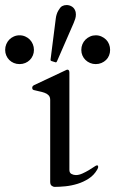

<svg xmlns="http://www.w3.org/2000/svg" viewBox="-40 -729 457 762"><path d="M339.8 -474.6Q328.1 -474.6 317.6 -479Q307.1 -483.4 299.3 -491Q291.5 -498.5 287.1 -508.8Q282.7 -519 282.7 -530.8Q282.7 -543 287.1 -553.5Q291.5 -564 299.3 -571.8Q307.1 -579.6 317.6 -584.2Q328.1 -588.9 339.8 -588.9Q352.1 -588.9 362.5 -584.2Q373 -579.6 380.9 -571.8Q388.7 -564 392.8 -553.5Q397 -543 397 -530.8Q397 -519 392.8 -508.8Q388.7 -498.5 380.9 -491Q373 -483.4 362.5 -479Q352.1 -474.6 339.8 -474.6ZM37.6 -474.6Q25.4 -474.6 14.9 -479Q4.4 -483.4 -3.2 -491Q-10.7 -498.5 -15.1 -508.8Q-19.5 -519 -19.5 -530.8Q-19.5 -543 -15.1 -553.5Q-10.7 -564 -3.2 -571.8Q4.4 -579.6 14.9 -584.2Q25.4 -588.9 37.6 -588.9Q49.8 -588.9 60.3 -584.2Q70.8 -579.6 78.4 -571.8Q85.9 -564 90.3 -553.5Q94.7 -543 94.7 -530.8Q94.7 -519 90.3 -508.8Q85.9 -498.5 78.4 -491Q70.8 -483.4 60.3 -479Q49.8 -474.6 37.6 -474.6ZM164.1 -486.8Q161.6 -487.8 161.1 -488.8Q160.6 -489.7 160.6 -492.2L181.6 -657.2Q182.6 -665 185.1 -672.6Q187.5 -680.2 191.2 -686.5Q194.8 -692.9 198.7 -697.8Q202.6 -702.6 206.5 -704.6Q214.4 -709 224.1 -709Q234.4 -709 243.4 -704.1Q252.4 -699.2 256.8 -690.4Q259.3 -685.5 260.3 -680.9Q261.2 -676.3 261.2 -671.4Q261.2 -662.6 258.5 -654.1Q255.9 -645.5 252.4 -637.7L186 -485.4Q184.1 -481.4 181.6 -481.4ZM345.7 -55.7Q333 -33.7 312.3 -20.3Q291.5 -6.8 267.8 0.5Q244.1 7.8 220 10.3Q195.8 12.7 176.3 12.7Q171.4 12.7 165.3 8.3Q159.2 3.9 159.2 -7.3V-332.5Q159.2 -344.2 152.8 -350.8Q146.5 -357.4 136.7 -360.8Q127 -364.3 115.7 -366.5Q104.5 -368.7 94.2 -371.6Q91.3 -372.6 89.6 -374.3Q87.9 -376 87.9 -381.3Q87.9 -383.8 89.4 -386.2Q90.8 -388.7 95.2 -391.1L219.7 -449.7Q221.7 -450.7 223.9 -451.7Q226.1 -452.6 227.1 -452.6Q235.4 -452.6 235.4 -440.9V-54.7Q235.4 -43 243.7 -38.6Q252 -34.2 261.2 -34.2Q273.4 -34.2 286.9 -40.3Q300.3 -46.4 312.3 -53.5Q324.2 -60.5 333 -66.7Q341.8 -72.8 344.7 -72.8Q348.6 -72.8 349.1 -70.3Q349.6 -67.9 349.6 -66.4Q349.6 -64.9 348.9 -62.3Q348.1 -59.6 345.7 -55.7Z"/></svg>

Font: Kurinto Book Core
Style: Regular
Weight: 400
Designer: Kurinto was developed by Clint Goss from a range of fonts that are compatible with the SIL Open Font License Version 1.1
Foundry: Clinton F. Goss
Version: Version 2.196; July 25, 2020